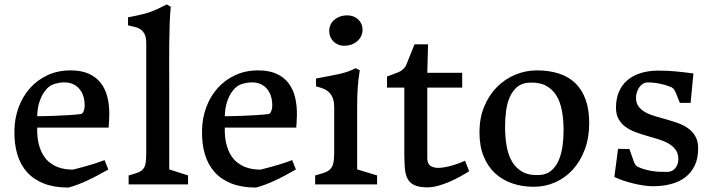

<svg xmlns="http://www.w3.org/2000/svg" viewBox="-20 -823 3182 857"><path d="M44.4 -242.2Q45.4 -295.9 63.2 -344.2Q81.1 -392.6 113.5 -429.2Q146 -465.8 191.9 -487.3Q237.8 -508.8 295.4 -508.8Q342.3 -508.8 375.2 -494.4Q408.2 -480 429.2 -453.4Q450.2 -426.8 459.5 -389.4Q468.8 -352.1 467.8 -306.2Q467.3 -299.3 467 -290.3Q466.8 -281.2 466.3 -272.9Q465.8 -263.7 464.8 -253.4H146Q145 -211.4 152.6 -181.4Q160.2 -151.4 173.1 -130.4Q186 -109.4 203.1 -96.7Q220.2 -84 238 -77.1Q255.9 -70.3 273.4 -68.1Q291 -65.9 305.7 -65.9Q327.1 -71.3 350.6 -77.6Q371.1 -83 396 -90.8Q420.9 -98.6 446.8 -108.4L463.4 -66.4Q436.5 -51.3 413.1 -38.8Q389.6 -26.4 367.9 -16.4Q346.2 -6.3 325.9 1.2Q305.7 8.8 285.2 14.2Q222.7 14.2 177 -3.4Q131.3 -21 101.3 -54Q71.3 -86.9 57.1 -134.5Q43 -182.1 44.4 -242.2ZM146 -304.2Q194.3 -304.7 228.5 -306.2Q262.7 -307.6 285.4 -309.1Q308.1 -310.5 321.3 -311.8Q334.5 -313 340.3 -314Q348.6 -314.9 353.3 -326.7Q357.9 -338.4 357.9 -351.1Q357.9 -384.3 346.7 -407.2Q335.4 -430.2 315.9 -442.4Q296.4 -454.6 270.3 -455.3Q244.1 -456.1 214.8 -445.3Q209 -443.4 198 -435.1Q187 -426.8 175.8 -410.2Q164.6 -393.6 155.8 -367.4Q147 -341.3 146 -304.2Z M554.2 -40Q579.6 -46.9 595.2 -52.7Q610.8 -58.6 619.1 -68.8Q627.4 -79.1 630.1 -96.2Q632.8 -113.3 632.8 -142.6V-628.4Q632.8 -654.8 626 -669.2Q619.1 -683.6 607.9 -691.4Q596.7 -699.2 582 -702.6Q567.4 -706.1 551.3 -710V-745.6Q573.2 -750 589.8 -753.4Q606.4 -756.8 619.6 -760.3Q632.8 -763.7 644 -767.3Q655.3 -771 667 -775.9Q678.7 -780.8 692.4 -787.4Q706.1 -793.9 724.1 -803.2L742.2 -793Q738.8 -758.8 737.3 -716.1Q735.8 -673.3 735.4 -626.7Q734.9 -580.1 735.1 -532.2Q735.4 -484.4 735.4 -439.5V-66.9L819.3 -40V0H554.2Z M881.8 -242.2Q882.8 -295.9 900.6 -344.2Q918.5 -392.6 950.9 -429.2Q983.4 -465.8 1029.3 -487.3Q1075.2 -508.8 1132.8 -508.8Q1179.7 -508.8 1212.6 -494.4Q1245.6 -480 1266.6 -453.4Q1287.6 -426.8 1296.9 -389.4Q1306.2 -352.1 1305.2 -306.2Q1304.7 -299.3 1304.4 -290.3Q1304.2 -281.2 1303.7 -272.9Q1303.2 -263.7 1302.2 -253.4H983.4Q982.4 -211.4 990 -181.4Q997.6 -151.4 1010.5 -130.4Q1023.4 -109.4 1040.5 -96.7Q1057.6 -84 1075.4 -77.1Q1093.3 -70.3 1110.8 -68.1Q1128.4 -65.9 1143.1 -65.9Q1164.6 -71.3 1188 -77.6Q1208.5 -83 1233.4 -90.8Q1258.3 -98.6 1284.2 -108.4L1300.8 -66.4Q1273.9 -51.3 1250.5 -38.8Q1227.1 -26.4 1205.3 -16.4Q1183.6 -6.3 1163.3 1.2Q1143.1 8.8 1122.6 14.2Q1060.1 14.2 1014.4 -3.4Q968.8 -21 938.7 -54Q908.7 -86.9 894.5 -134.5Q880.4 -182.1 881.8 -242.2ZM983.4 -304.2Q1031.7 -304.7 1065.9 -306.2Q1100.1 -307.6 1122.8 -309.1Q1145.5 -310.5 1158.7 -311.8Q1171.9 -313 1177.7 -314Q1186 -314.9 1190.7 -326.7Q1195.3 -338.4 1195.3 -351.1Q1195.3 -384.3 1184.1 -407.2Q1172.9 -430.2 1153.3 -442.4Q1133.8 -454.6 1107.7 -455.3Q1081.5 -456.1 1052.2 -445.3Q1046.4 -443.4 1035.4 -435.1Q1024.4 -426.8 1013.2 -410.2Q1002 -393.6 993.2 -367.4Q984.4 -341.3 983.4 -304.2Z M1386.7 -40Q1412.6 -46.9 1429 -52.7Q1445.3 -58.6 1454.8 -68.8Q1464.4 -79.1 1468 -96.2Q1471.7 -113.3 1471.7 -142.6V-344.2Q1471.7 -370.1 1464.8 -386.5Q1458 -402.8 1446.8 -412.8Q1435.5 -422.9 1420.9 -428.2Q1406.2 -433.6 1390.6 -437.5V-472.7Q1423.8 -479 1449.2 -483.6Q1474.6 -488.3 1495.1 -492.9Q1515.6 -497.6 1533 -503.7Q1550.3 -509.8 1567.9 -518.6L1585.9 -509.3Q1582.5 -489.3 1580.3 -470.2Q1578.1 -451.2 1576.7 -431.4Q1575.2 -411.6 1574.7 -390.4Q1574.2 -369.1 1574.2 -345.2V-66.9L1663.1 -40V0H1386.7ZM1517.6 -618.7Q1502 -618.7 1489.3 -624Q1476.6 -629.4 1467.8 -638.4Q1459 -647.5 1454.1 -659.4Q1449.2 -671.4 1449.2 -685.1Q1449.2 -697.3 1454.1 -709.7Q1459 -722.2 1469.2 -731.9Q1479.5 -741.7 1494.9 -748Q1510.3 -754.4 1530.8 -754.4Q1544.4 -754.4 1556.9 -749.8Q1569.3 -745.1 1578.4 -736.8Q1587.4 -728.5 1592.8 -716.6Q1598.1 -704.6 1598.1 -689.9Q1598.1 -673.8 1591.6 -660.9Q1585 -647.9 1573.7 -638.4Q1562.5 -628.9 1547.9 -623.8Q1533.2 -618.7 1517.6 -618.7Z M1784.7 -432.1H1707.5V-481.4L1755.4 -499.5Q1769.5 -504.9 1779.5 -514.4Q1789.6 -523.9 1792.5 -531.2L1830.1 -625H1890.6L1887.2 -498H2043V-432.1H1887.2V-117.2Q1887.2 -93.8 1900.1 -83.7Q1913.1 -73.7 1936.5 -73.7Q1949.7 -73.7 1965.8 -76.7Q1981.9 -79.6 1998 -84.2Q2014.2 -88.9 2029.3 -94.5Q2044.4 -100.1 2055.7 -105.5L2074.2 -58.6Q2056.6 -47.4 2033.4 -34.7Q2010.3 -22 1985.4 -11.2Q1960.4 -0.5 1935.3 6.3Q1910.2 13.2 1888.2 13.2Q1851.1 13.2 1830.3 3.7Q1809.6 -5.9 1799.3 -25.1Q1789.1 -44.4 1786.9 -73.7Q1784.7 -103 1784.7 -142.6Z M2120.1 -232.4Q2120.1 -295.9 2141.1 -346.9Q2162.1 -397.9 2197.5 -433.8Q2232.9 -469.7 2279.3 -489.3Q2325.7 -508.8 2376.5 -508.8Q2431.6 -508.8 2475.1 -494.6Q2518.6 -480.5 2548.6 -451.2Q2578.6 -421.9 2594.2 -377.7Q2609.9 -333.5 2609.9 -273.4Q2609.9 -208.5 2590.3 -156Q2570.8 -103.5 2537.1 -66.4Q2503.4 -29.3 2458.5 -9.3Q2413.6 10.7 2362.3 10.7Q2311.5 10.7 2267.3 -4.2Q2223.1 -19 2190.4 -49.1Q2157.7 -79.1 2138.9 -124.8Q2120.1 -170.4 2120.1 -232.4ZM2234.4 -256.3Q2234.4 -210.9 2241.5 -170.7Q2248.5 -130.4 2266.1 -100.8Q2283.7 -71.3 2313.5 -55.2Q2343.3 -39.1 2389.2 -42Q2420.9 -43.9 2441.7 -62.3Q2462.4 -80.6 2474.4 -108.9Q2486.3 -137.2 2491 -171.9Q2495.6 -206.5 2495.6 -241.2Q2495.6 -286.6 2488.5 -326.7Q2481.4 -366.7 2463.9 -395.8Q2446.3 -424.8 2416.5 -440.7Q2386.7 -456.5 2341.3 -454.1Q2309.1 -452.1 2288.6 -435.1Q2268.1 -418 2255.9 -390.6Q2243.7 -363.3 2239 -328.4Q2234.4 -293.5 2234.4 -256.3Z M2738.8 -158.7 2789.6 -157.7 2808.1 -104.5Q2813.5 -89.8 2817.9 -85.4Q2822.3 -81.1 2826.2 -78.6Q2842.3 -71.3 2857.9 -66.9Q2873.5 -62.5 2889.6 -59.8Q2905.8 -57.1 2922.9 -56.4Q2939.9 -55.7 2958.5 -55.7Q2969.7 -55.7 2979 -60.3Q2988.3 -64.9 2994.6 -73Q3001 -81.1 3004.4 -91.1Q3007.8 -101.1 3007.8 -112.3Q3007.8 -137.7 2995.8 -154.3Q2983.9 -170.9 2964.4 -182.1Q2944.8 -193.4 2919.7 -201.2Q2894.5 -209 2868.7 -216.3Q2842.8 -223.6 2817.6 -232.9Q2792.5 -242.2 2772.9 -256.1Q2753.4 -270 2741.5 -290.8Q2729.5 -311.5 2729.5 -342.8Q2729.5 -380.9 2741.9 -411.4Q2754.4 -441.9 2778.6 -463.4Q2802.7 -484.9 2838.1 -496.3Q2873.5 -507.8 2919.4 -507.8Q2960 -507.8 2997.6 -504.2Q3035.2 -500.5 3075.2 -495.1L3062.5 -363.8H3014.6L3000 -400.4Q2994.6 -414.6 2989.3 -422.6Q2983.9 -430.7 2973.6 -435.1Q2953.1 -443.8 2925.5 -449.5Q2897.9 -455.1 2870.6 -455.1Q2858.9 -455.1 2849.1 -448.7Q2839.4 -442.4 2832.8 -432.4Q2826.2 -422.4 2822.5 -410.4Q2818.8 -398.4 2818.8 -386.7Q2818.8 -362.8 2830.8 -347.2Q2842.8 -331.5 2862.3 -321Q2881.8 -310.5 2906.7 -303.5Q2931.6 -296.4 2957.5 -289.1Q2983.4 -281.7 3008.3 -272.7Q3033.2 -263.7 3052.7 -249.3Q3072.3 -234.9 3084.2 -213.6Q3096.2 -192.4 3096.2 -160.6Q3096.2 -114.7 3080.3 -82.8Q3064.5 -50.8 3037.1 -30.5Q3009.8 -10.3 2972.9 -1Q2936 8.3 2894.5 8.3Q2876 8.3 2853 4.9Q2830.1 1.5 2806.6 -4.2Q2783.2 -9.8 2761.2 -17.3Q2739.3 -24.9 2722.2 -33.2Z"/></svg>

Font: Donegal One
Style: Regular
Weight: 400
Designer: Gary Lonergan
Foundry: Sorkin Type Co.
Version: Version 1.004